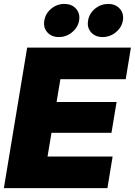

<svg xmlns="http://www.w3.org/2000/svg" viewBox="-20 -974 698 994"><path d="M0 0 120.6 -727.5H657.7L630.9 -564H292.5L272.9 -445.8H583.5L557.1 -286.6H246.6L226.1 -163.6H563L536.1 0ZM511.2 -782.2Q473.1 -782.2 451.4 -806.9Q429.7 -831.5 436 -867.7Q441.9 -904.3 471.9 -929Q502 -953.6 540 -953.6Q578.1 -953.6 600.1 -929Q622.1 -904.3 616.2 -867.7Q609.9 -831.5 579.6 -806.9Q549.3 -782.2 511.2 -782.2ZM284.7 -782.2Q246.6 -782.2 224.9 -806.9Q203.1 -831.5 209.5 -867.7Q215.3 -904.3 245.1 -929Q274.9 -953.6 313 -953.6Q351.6 -953.6 373.5 -929Q395.5 -904.3 389.6 -867.7Q383.3 -831.5 353 -806.9Q322.8 -782.2 284.7 -782.2Z"/></svg>

Font: Inter 20pt Black
Style: Italic
Weight: 900
Italic angle: -9.3988°
Version: Version 4.001;git-66647c0bb